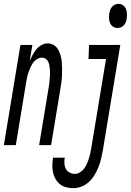

<svg xmlns="http://www.w3.org/2000/svg" viewBox="-58 -753 679 996"><path d="M-38 0 48 -520H110L96 -437Q103 -452 111 -467.5Q119 -483 130 -496.5Q141 -510 157 -519Q173 -528 189 -528Q206 -528 220.5 -519.5Q235 -511 243.5 -496Q252 -481 256.5 -464.5Q261 -448 262.5 -431Q264 -414 264 -396.5Q264 -379 263.5 -361.5Q263 -344 260.5 -326Q258 -308 255 -290L207 0H145L195 -302Q197 -313 198 -324.5Q199 -336 200 -347Q201 -358 201.5 -369Q202 -380 201 -390.5Q200 -401 198.5 -411.5Q197 -422 192.5 -432Q188 -442 179 -448Q170 -454 160 -454Q147 -454 134.5 -446.5Q122 -439 114 -428Q106 -417 100.5 -404.5Q95 -392 90.5 -379.5Q86 -367 83 -354Q80 -341 78 -328L24 0ZM551 -608Q538 -608 528 -615Q518 -622 513 -633.5Q508 -645 507.5 -658.5Q507 -672 509 -685Q511 -694 514 -702.5Q517 -711 524 -718.5Q531 -726 539.5 -729.5Q548 -733 557 -733Q570 -733 580.5 -725.5Q591 -718 595.5 -706.5Q600 -695 600.5 -681.5Q601 -668 599 -655Q598 -646 594.5 -637.5Q591 -629 584 -621.5Q577 -614 568.5 -611Q560 -608 551 -608ZM323 223Q304 223 285.5 218.5Q267 214 253 202.5Q239 191 230 175.5Q221 160 217 141.5Q213 123 213.5 104Q214 85 217 66V65H278Q275 81 276 96Q277 111 283.5 123Q290 135 303 142Q316 149 331 149Q344 149 357 141Q370 133 378 122Q386 111 392 98Q398 85 402.5 71.5Q407 58 410 44.5Q413 31 415 18L492 -447H401L404 -520H566L475 30Q471 51 466 72.5Q461 94 452.5 114.5Q444 135 432.5 154.5Q421 174 404 190Q387 206 365.5 214.5Q344 223 323 223Z"/></svg>

Font: Iosevka Extended
Style: Italic
Weight: 400
Width: 7
Italic angle: -9°
Monospace: yes
Designer: Belleve Invis
Foundry: Belleve Invis
Version: Version 32.5.0; ttfautohint (v1.8.4)